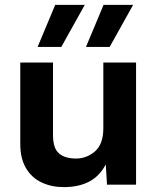

<svg xmlns="http://www.w3.org/2000/svg" viewBox="-20 -756 644 786"><path d="M241 10Q191 10 150.5 -9Q110 -28 86.5 -67.5Q63 -107 63 -167V-500H197V-203Q197 -149 221.5 -128Q246 -107 291 -107Q335 -107 369 -136.5Q403 -166 403 -231V-500H537V0H418L413 -83Q388 -35 345 -12.5Q302 10 241 10ZM332 -564 404 -736H525L429 -564ZM134 -564 206 -736H327L231 -564Z"/></svg>

Font: Prodigy Sans SemiBold
Style: Regular
Weight: 600
Designer: Wei Huang
Foundry: Wei Huang
Version: Version 1.003; ttfautohint (v1.8.3)